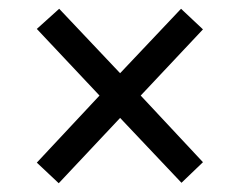

<svg xmlns="http://www.w3.org/2000/svg" viewBox="-20 -577 550 438"><path d="M114 -159 254 -308 394 -160 443 -207 301 -359 443 -510 393 -557 254 -410 115 -557 64 -511 207 -359 64 -206Z"/></svg>

Font: Noto Serif Bengali SemiCondensed ExtraBold
Style: Regular
Weight: 800
Width: 4
Designer: Juan Bruce, Universal Thirst, Indian Type Foundry and the Monotype Design Team.
Foundry: Monotype Imaging Inc.
Version: Version 2.003